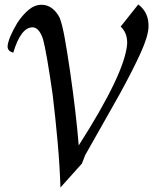

<svg xmlns="http://www.w3.org/2000/svg" viewBox="-20 -838 706 868"><path d="M253.3 9.7Q250.3 -87.2 240.5 -196.2Q230.8 -305.1 217.9 -411.3Q205.1 -501.5 193.6 -567.7Q182.1 -633.8 174.4 -661.5Q156.4 -714.4 127.2 -714.4Q74.4 -714.4 40 -600Q12.8 -606.7 14.4 -630.8Q16.4 -648.7 27.4 -675.1Q38.5 -701.5 57.9 -733.8Q82.1 -770.8 109.5 -793.6Q136.9 -816.4 167.7 -816.4Q194.9 -816.4 215.9 -800Q236.9 -783.6 250.3 -756.4Q261.5 -727.2 272.6 -666.2Q283.6 -605.1 296.4 -517.9Q324.1 -327.2 335.9 -180.5Q545.1 -507.7 554.9 -640Q556.4 -688.7 525.6 -717.9L605.1 -817.9Q654.9 -780.5 651.3 -712.8Q648.7 -670.8 614.6 -595.9Q580.5 -521 519.5 -409.7L370.8 -146.7Q367.7 -143.6 362.8 -130.8Q357.9 -117.9 350.3 -98.5Z"/></svg>

Font: MM Jasmine
Style: Regular
Weight: 400
Designer: Khon Soe Zaw Thu
Version: Version 1.00 July 11, 2016, initial release